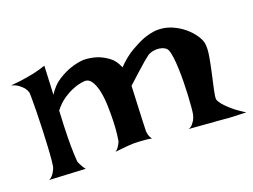

<svg xmlns="http://www.w3.org/2000/svg" viewBox="-78 -653 1029 782"><g transform="rotate(-20 436.5 -262.0)"><path d="M9.8 -462.9Q32.2 -464.8 48.3 -466.8Q64.5 -468.8 75.2 -470.7Q87.9 -472.7 96.7 -474.6Q105.5 -475.6 116.2 -478.5Q126 -480.5 138.2 -483.9Q150.4 -487.3 165 -492.2L159.2 -368.2Q180.7 -402.3 209 -420.4Q237.3 -438.5 262.7 -447.3Q293 -458 323.2 -460Q354.5 -459 380.9 -450.2Q403.3 -442.4 426.3 -425.8Q449.2 -409.2 461.9 -377Q495.1 -411.1 527.8 -430.2Q560.5 -449.2 585.9 -459Q616.2 -469.7 642.6 -471.7Q677.7 -472.7 707.5 -460Q737.3 -447.3 759.8 -428.2Q782.2 -409.2 795.9 -388.2Q809.6 -367.2 811.5 -351.6Q814.5 -330.1 808.6 -296.4Q802.7 -262.7 794.9 -228Q787.1 -193.4 780.8 -164.6Q774.4 -135.7 775.4 -124Q778.3 -114.3 789.1 -100.6Q798.8 -88.9 817.9 -71.8Q836.9 -54.7 873 -32.2Q841.8 -33.2 817.9 -34.2Q793.9 -35.2 777.3 -37.1Q757.8 -39.1 743.2 -40Q731.4 -40 714.8 -42Q701.2 -43 679.2 -44.9Q657.2 -46.9 628.9 -48.8Q639.6 -51.8 646.5 -60.1Q653.3 -68.4 658.2 -76.2Q663.1 -85.9 666 -97.7Q668 -107.4 669.9 -128.9Q671.9 -150.4 673.3 -177.7Q674.8 -205.1 675.3 -235.4Q675.8 -265.6 674.8 -293Q673.8 -320.3 670.9 -342.8Q668 -365.2 663.1 -377Q659.2 -385.7 649.4 -391.1Q639.6 -396.5 627 -397.9Q614.3 -399.4 601.6 -397Q588.9 -394.5 579.1 -388.7Q570.3 -381.8 555.7 -370.1Q543 -359.4 522.5 -340.8Q502 -322.3 470.7 -293.9Q467.8 -232.4 466.3 -194.8Q464.8 -157.2 463.9 -137.7Q462.9 -114.3 462.9 -105.5Q461.9 -97.7 463.9 -90.8Q465.8 -76.2 475.6 -63.5Q463.9 -66.4 450.7 -67.4Q437.5 -68.4 426.8 -69.3Q414.1 -70.3 401.4 -70.3Q390.6 -70.3 377.9 -69.3Q367.2 -68.4 351.6 -66.9Q335.9 -65.4 317.4 -63.5Q325.2 -68.4 330.1 -75.2Q335 -82 337.9 -87.9Q341.8 -94.7 343.8 -100.6Q344.7 -106.4 347.7 -129.4Q350.6 -152.3 351.6 -183.6Q352.5 -214.8 351.6 -249.5Q350.6 -284.2 344.7 -313Q338.9 -341.8 326.7 -360.4Q314.5 -378.9 294.9 -377Q271.5 -375 247.1 -365.2Q226.6 -357.4 203.1 -341.8Q179.7 -326.2 159.2 -299.8Q155.3 -226.6 154.8 -183.6Q154.3 -140.6 155.3 -118.2Q156.2 -91.8 157.2 -82Q158.2 -75.2 162.1 -68.4Q165 -62.5 169.4 -54.7Q173.8 -46.9 179.7 -40L24.4 -47.9Q32.2 -51.8 38.1 -58.1Q43.9 -64.5 47.9 -71.3Q51.8 -79.1 55.7 -86.9Q58.6 -93.8 61 -119.1Q63.5 -144.5 65.4 -179.2Q67.4 -213.9 68.8 -252.4Q70.3 -291 70.8 -324.7Q71.3 -358.4 71.3 -382.3Q71.3 -406.2 70.3 -411.1Q67.4 -420.9 59.6 -431.6Q52.7 -439.5 41 -448.7Q29.3 -458 9.8 -462.9Z"/></g></svg>

Font: Irish Grover
Style: Regular
Weight: 400
Designer: Squid
Foundry: Font Diner, Inc DBA Sideshow
Version: Version 1.000